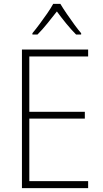

<svg xmlns="http://www.w3.org/2000/svg" viewBox="-20 -1062 530 989"><path d="M434 -93H93V-807H434V-771H131V-486H417V-451H131V-129H434ZM291 -1042Q304 -1020 323.5 -991.5Q343 -963 363 -935.5Q383 -908 398 -891V-884H372Q347 -909 320.5 -941.5Q294 -974 273 -1003Q251 -975 224.5 -942Q198 -909 173 -884H147V-891Q163 -910 183.5 -937.5Q204 -965 223 -992.5Q242 -1020 254 -1042Z"/></svg>

Font: Noto Sans Telugu UI SemiCondensed ExtraLight
Style: Regular
Weight: 200
Width: 4
Designer: Jelle Bosma - Monotype Design Team
Foundry: Monotype Imaging Inc.
Version: Version 2.005; ttfautohint (v1.8.4.7-5d5b)